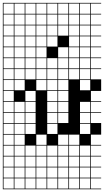

<svg xmlns="http://www.w3.org/2000/svg" viewBox="-20 -1025 732 1352"><path d="M0 307.7V-1004.8H692.3V-1000H620.2V-927.9H692.3V-923.1H620.2V-851H692.3V-846.2H620.2V-774H692.3V-769.2H620.2V-697.1H692.3V-692.3H620.2V-620.2H692.3V-615.4H620.2V-543.3H692.3V-538.5H620.2V-466.3H692.3V-384.6H620.2V-312.5H692.3V-307.7H620.2V-235.6H692.3V-230.8H620.2V-158.7H692.3V-76.9H620.2V-4.8H692.3V0H620.2V72.1H692.3V76.9H620.2V149H692.3V153.8H620.2V226H692.3V230.8H620.2V302.9H692.3V307.7ZM543.3 -927.9H615.4V-1000H543.3ZM466.3 -927.9H538.5V-1000H466.3ZM389.4 -927.9H461.5V-1000H389.4ZM312.5 -927.9H384.6V-1000H312.5ZM235.6 -927.9H307.7V-1000H235.6ZM158.7 -927.9H230.8V-1000H158.7ZM81.7 -927.9H153.8V-1000H81.7ZM4.8 -927.9H76.9V-1000H4.8ZM543.3 -851H615.4V-923.1H543.3ZM466.3 -851H538.5V-923.1H466.3ZM389.4 -851H461.5V-923.1H389.4ZM312.5 -851H384.6V-923.1H312.5ZM235.6 -851H307.7V-923.1H235.6ZM158.7 -851H230.8V-923.1H158.7ZM81.7 -851H153.8V-923.1H81.7ZM4.8 -851H76.9V-923.1H4.8ZM4.8 -774H76.9V-846.2H4.8ZM543.3 -774H615.4V-846.2H543.3ZM312.5 -774H384.6V-846.2H312.5ZM235.6 -774H307.7V-846.2H235.6ZM466.3 -774H538.5V-846.2H466.3ZM158.7 -774H230.8V-846.2H158.7ZM81.7 -774H153.8V-846.2H81.7ZM389.4 -774H461.5V-846.2H389.4ZM543.3 -697.1H615.4V-769.2H543.3ZM312.5 -697.1H384.6V-769.2H312.5ZM235.6 -697.1H307.7V-769.2H235.6ZM158.7 -697.1H230.8V-769.2H158.7ZM81.7 -697.1H153.8V-769.2H81.7ZM4.8 -697.1H76.9V-769.2H4.8ZM466.3 -697.1H538.5V-769.2H466.3ZM389.4 -620.2H461.5V-692.3H389.4ZM543.3 -620.2H615.4V-692.3H543.3ZM81.7 -620.2H153.8V-692.3H81.7ZM4.8 -620.2H76.9V-692.3H4.8ZM466.3 -620.2H538.5V-692.3H466.3ZM158.7 -620.2H230.8V-692.3H158.7ZM235.6 -620.2H307.7V-692.3H235.6ZM466.3 -543.3H538.5V-615.4H466.3ZM389.4 -543.3H461.5V-615.4H389.4ZM158.7 -543.3H230.8V-615.4H158.7ZM81.7 -543.3H153.8V-615.4H81.7ZM4.8 -543.3H76.9V-615.4H4.8ZM235.6 -543.3H307.7V-615.4H235.6ZM312.5 -543.3H384.6V-615.4H312.5ZM543.3 -543.3H615.4V-615.4H543.3ZM312.5 -466.3H384.6V-538.5H312.5ZM158.7 -466.3H230.8V-538.5H158.7ZM466.3 -466.3H538.5V-538.5H466.3ZM81.7 -466.3H153.8V-538.5H81.7ZM4.8 -466.3H76.9V-538.5H4.8ZM389.4 -466.3H461.5V-538.5H389.4ZM543.3 -466.3H615.4V-538.5H543.3ZM235.6 -466.3H307.7V-538.5H235.6ZM235.6 -389.4H307.7V-461.5H235.6ZM389.4 -389.4H461.5V-461.5H389.4ZM312.5 -389.4H384.6V-461.5H312.5ZM81.7 -389.4H153.8V-461.5H81.7ZM543.3 -389.4H615.4V-461.5H543.3ZM4.8 -389.4H76.9V-461.5H4.8ZM389.4 -312.5H461.5V-384.6H389.4ZM158.7 -312.5H230.8V-384.6H158.7ZM76.9 -384.6H4.8V-312.5H76.9ZM312.5 -312.5H384.6V-384.6H312.5ZM312.5 -235.6H384.6V-307.7H312.5ZM543.3 -235.6H615.4V-307.7H543.3ZM81.7 -235.6H153.8V-307.7H81.7ZM158.7 -235.6H230.8V-307.7H158.7ZM389.4 -235.6H461.5V-307.7H389.4ZM4.8 -235.6H76.9V-307.7H4.8ZM158.7 -158.7H230.8V-230.8H158.7ZM543.3 -158.7H615.4V-230.8H543.3ZM4.8 -158.7H76.9V-230.8H4.8ZM81.7 -158.7H153.8V-230.8H81.7ZM312.5 -158.7H384.6V-230.8H312.5ZM389.4 -158.7H461.5V-230.8H389.4ZM312.5 -81.7H384.6V-153.8H312.5ZM4.8 -81.7H76.9V-153.8H4.8ZM543.3 -81.7H615.4V-153.8H543.3ZM81.7 -81.7H153.8V-153.8H81.7ZM158.7 -81.7H230.8V-153.8H158.7ZM235.6 -4.8H307.7V-76.9H235.6ZM389.4 -4.8H461.5V-76.9H389.4ZM466.3 -4.8H538.5V-76.9H466.3ZM81.7 -4.8H153.8V-76.9H81.7ZM4.8 -4.8H76.9V-76.9H4.8ZM312.5 72.1H384.6V0H312.5ZM81.7 72.1H153.8V0H81.7ZM4.8 72.1H76.9V0H4.8ZM466.3 72.1H538.5V0H466.3ZM158.7 72.1H230.8V0H158.7ZM389.4 72.1H461.5V0H389.4ZM543.3 72.1H615.4V0H543.3ZM235.6 72.1H307.7V0H235.6ZM235.6 149H307.7V76.9H235.6ZM466.3 149H538.5V76.9H466.3ZM312.5 149H384.6V76.9H312.5ZM158.7 149H230.8V76.9H158.7ZM389.4 149H461.5V76.9H389.4ZM4.8 149H76.9V76.9H4.8ZM543.3 149H615.4V76.9H543.3ZM81.7 149H153.8V76.9H81.7ZM81.7 226H153.8V153.8H81.7ZM235.6 226H307.7V153.8H235.6ZM466.3 226H538.5V153.8H466.3ZM158.7 226H230.8V153.8H158.7ZM4.8 226H76.9V153.8H4.8ZM389.4 226H461.5V153.8H389.4ZM543.3 226H615.4V153.8H543.3ZM312.5 226H384.6V153.8H312.5ZM543.3 302.9H615.4V230.8H543.3ZM158.7 302.9H230.8V230.8H158.7ZM466.3 302.9H538.5V230.8H466.3ZM235.6 302.9H307.7V230.8H235.6ZM389.4 302.9H461.5V230.8H389.4ZM312.5 302.9H384.6V230.8H312.5ZM4.8 302.9H76.9V230.8H4.8ZM81.7 302.9H153.8V230.8H81.7Z"/></svg>

Font: Jacquarda Bastarda 9 Charted
Style: Regular
Weight: 400
Designer: Sarah Cadigan-Fried
Version: Version 1.000; ttfautohint (v1.8.4.7-5d5b)